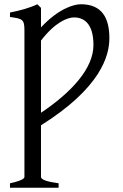

<svg xmlns="http://www.w3.org/2000/svg" viewBox="-20 -650 578 904"><path d="M173 -119V-459C240 -546 298 -568 329 -568C366 -568 420 -549 420 -438C420 -327 316 -215 173 -119ZM361 -630C326 -630 254 -608 173 -521V-613L156 -630C118 -612 73 -600 27 -591V-570C86 -562 95 -559 95 -507V183C95 189 87 200 27 213V234H256V213C203 206 173 196 173 183V-60C455 -237 495 -388 495 -470C495 -568 458 -630 361 -630Z"/></svg>

Font: Temporarium
Style: Regular
Weight: 400
Version: Version 1.1